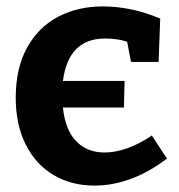

<svg xmlns="http://www.w3.org/2000/svg" viewBox="-20 -566 558 598"><path d="M500 -72Q389 12 274 12Q203 12 147.5 -20.5Q92 -53 60.5 -115Q29 -177 29 -262Q29 -353 64 -417Q99 -481 160.5 -513.5Q222 -546 300 -546Q390 -546 479 -508L474 -373H388L376 -436Q346 -446 307 -446Q193 -446 176 -314H368L366 -231H176Q183 -162 217 -126.5Q251 -91 306 -91Q339 -91 377 -104.5Q415 -118 453 -144Z"/></svg>

Font: Bitter Pro
Style: Bold
Weight: 700
Designer: Sol Matas, and Bitter project Authors
Foundry: Sol Matas
Version: Version 1.010